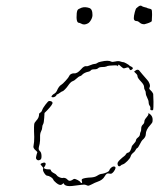

<svg xmlns="http://www.w3.org/2000/svg" viewBox="-20 -648 587 673"><path d="M127 -76Q136 -80 139 -76.5Q142 -73 137 -65L133 -59L139 -56Q144 -54 150.5 -54.5Q157 -55 158 -52Q159 -46 169 -41Q176 -38 178.5 -34Q181 -30 187.5 -27Q194 -24 198 -24Q209 -27 217 -18Q223 -11 233 -17Q238 -21 241 -21Q244 -21 252 -17Q260 -13 262 -9Q265 -5 267 -7Q269 -9 267 -13Q265 -19 269 -21Q277 -25 300 -26Q313 -27 320.5 -32Q328 -37 333 -38Q349 -40 360 -47Q363 -49 365 -55Q367 -58 370 -60.5Q373 -63 376 -64Q379 -65 382 -64Q389 -61 379 -47Q372 -38 367 -39Q358 -41 354.5 -39Q351 -37 347 -30Q340 -17 322 -11Q313 -8 302 -2Q292 3 289.5 3Q287 3 281.5 0.5Q276 -2 264 0Q252 2 248 2Q244 2 232 4Q211 6 205 -2L203 -6L199 -3Q191 5 177 -7Q168 -14 166 -20Q164 -24 157 -28Q150 -32 146 -32Q141 -32 135 -41.5Q129 -51 131 -56Q133 -59 127.5 -65Q122 -71 122 -72.5Q122 -74 127 -76ZM500 -248Q499 -251 501 -251Q504 -250 509 -245Q515 -238 515 -229Q515 -222 514 -219.5Q513 -217 507 -210Q491 -193 491 -177Q491 -167 479 -157Q476 -154 470 -142Q464 -130 461 -129Q458 -128 455.5 -122.5Q453 -117 446.5 -112Q440 -107 438 -100Q436 -93 426.5 -83.5Q417 -74 411 -72Q405 -70 404 -68.5Q403 -67 400 -65.5Q397 -64 394.5 -66.5Q392 -69 392 -75Q392 -80 401 -88.5Q410 -97 414.5 -100Q419 -103 421.5 -107.5Q424 -112 429 -113Q434 -114 437.5 -121.5Q441 -129 441.5 -133Q442 -137 449 -144Q456 -151 456.5 -156Q457 -161 463.5 -166Q470 -171 470.5 -177Q471 -183 473 -186Q475 -189 475 -197.5Q475 -206 480.5 -211Q486 -216 486 -222Q486 -228 493.5 -236.5Q501 -245 500 -248ZM152 -294Q162 -294 164 -288.5Q166 -283 146 -262L136 -252L135 -235Q134 -217 131 -212.5Q128 -208 128 -201.5Q128 -195 124 -187.5Q120 -180 120.5 -167.5Q121 -155 119 -144Q115 -129 115.5 -125.5Q116 -122 120 -118Q125 -114 125.5 -102Q126 -90 121 -88Q112 -83 107 -91Q105 -95 108 -105L111 -115L106 -120Q101 -124 98.5 -128.5Q96 -133 98 -140.5Q100 -148 100 -168Q98 -211 101 -217Q103 -220 107 -225Q117 -235 117 -248Q117 -251 121.5 -253.5Q126 -256 128 -262.5Q130 -269 139.5 -281.5Q149 -294 152 -294ZM454 -400Q461 -406 467 -402Q468 -401 479.5 -387Q491 -373 496 -368Q501 -363 504 -355Q507 -347 504.5 -342Q502 -337 505 -334.5Q508 -332 513 -326L517 -319L518 -291Q518 -268 517 -264Q516 -260 509 -262Q506 -263 507 -268Q508 -273 504.5 -277.5Q501 -282 501 -289Q501 -296 496 -305.5Q491 -315 491 -321.5Q491 -328 488 -332Q485 -336 485 -343.5Q485 -351 473.5 -363Q462 -375 462 -380.5Q462 -386 456 -391L450 -397ZM334 -432Q360 -438 370 -432Q374 -430 384.5 -432.5Q395 -435 402 -432.5Q409 -430 413 -430Q415 -430 424 -425Q433 -420 435 -417Q436 -416 441 -414Q450 -409 442 -404Q436 -399 433 -408Q431 -414 421 -410Q415 -408 413 -408.5Q411 -409 404 -415Q395 -424 394 -420Q394 -420 394 -418Q395 -416 393.5 -416Q392 -416 392 -417Q392 -419 383.5 -419Q375 -419 365 -418Q355 -417 353 -415Q348 -413 338 -413Q328 -413 324 -409Q320 -405 310.5 -405Q301 -405 298.5 -401.5Q296 -398 291 -397Q276 -394 268 -386Q265 -382 260.5 -381Q256 -380 248 -372.5Q240 -365 236 -364Q228 -362 218 -347Q214 -341 207.5 -334.5Q201 -328 199 -328Q197 -328 189.5 -322.5Q182 -317 180 -317Q178 -317 178 -315Q178 -313 174 -310Q170 -307 166 -307Q156 -307 164 -315Q167 -318 171 -320Q176 -323 179 -329Q186 -346 195 -351Q199 -353 210 -365Q221 -377 222.5 -381.5Q224 -386 229 -388.5Q234 -391 239 -391Q250 -389 264 -405Q275 -418 283 -416Q286 -415 296.5 -419.5Q307 -424 312 -424Q317 -424 320.5 -427Q324 -430 334 -432ZM266 -621Q278 -625 293 -620Q304 -616 304 -598Q305 -589 299.5 -579Q294 -569 288 -566Q275 -559 265 -565Q259 -568 257 -568Q246 -568 249 -602Q250 -609 251.5 -612Q253 -615 256 -616.5Q259 -618 266 -621ZM465 -625Q473 -631 478 -626Q481 -624 494 -621Q495 -620 498 -619Q509 -617 511 -614.5Q513 -612 513 -599Q513 -596 513 -595Q512 -575 512 -574Q512 -573 507.5 -570.5Q503 -568 496.5 -566Q490 -564 486 -563Q476 -563 470 -568.5Q464 -574 460 -574Q449 -574 449 -584Q449 -592 452.5 -605.5Q456 -619 459 -620Q461 -621 465 -625Z"/></svg>

Font: TT2020 Style D
Style: Italic
Weight: 400
Italic angle: -15°
Version: Version 0.2.000